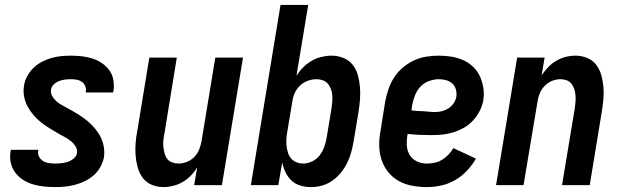

<svg xmlns="http://www.w3.org/2000/svg" viewBox="-20 -755 2540 783"><path d="M205 8Q182 8 158.5 5.5Q135 3 113.5 -3.5Q92 -10 73.5 -22Q55 -34 42 -51.5Q29 -69 24 -91Q19 -113 23 -137Q23 -139 23.5 -140.5Q24 -142 25 -144H136Q136 -143 136 -142.5Q136 -142 136 -141Q133 -128 139 -116.5Q145 -105 155.5 -98.5Q166 -92 179 -90Q192 -88 205 -88Q218 -88 231 -89.5Q244 -91 256.5 -95Q269 -99 280.5 -108.5Q292 -118 294 -131Q296 -145 288.5 -157.5Q281 -170 270.5 -178.5Q260 -187 248 -194Q236 -201 224 -207Q205 -218 186 -229.5Q167 -241 150 -254Q133 -267 118.5 -283.5Q104 -300 93.5 -319Q83 -338 78.5 -360.5Q74 -383 78 -406Q81 -426 91 -444.5Q101 -463 116.5 -478Q132 -493 151 -503Q170 -513 189.5 -518.5Q209 -524 229 -526Q249 -528 268 -528Q291 -528 313.5 -525.5Q336 -523 356.5 -516.5Q377 -510 395 -498Q413 -486 425.5 -469Q438 -452 442 -430Q446 -408 443 -385Q442 -383 442 -381.5Q442 -380 441 -378H330Q330 -379 330 -379.5Q330 -380 330 -381Q332 -393 327.5 -404Q323 -415 313.5 -421.5Q304 -428 292.5 -430Q281 -432 268 -432Q257 -432 245 -430.5Q233 -429 221 -424.5Q209 -420 199.5 -411Q190 -402 188 -390Q186 -376 192.5 -364Q199 -352 209 -343Q219 -334 230.5 -327.5Q242 -321 254 -314.5Q266 -308 277.5 -301.5Q289 -295 300 -288Q311 -281 322 -273Q333 -265 342.5 -256.5Q352 -248 361 -238Q370 -228 377.5 -217.5Q385 -207 391 -195Q397 -183 400.5 -169.5Q404 -156 405 -142Q406 -128 404 -114Q400 -94 389.5 -74.5Q379 -55 362.5 -40.5Q346 -26 326.5 -16.5Q307 -7 286.5 -1.5Q266 4 245.5 6Q225 8 205 8Z M647 8Q621 8 598.5 -1.5Q576 -11 562 -30Q548 -49 541.5 -72.5Q535 -96 533 -121Q531 -146 533 -171.5Q535 -197 540 -222L589 -520H701L650 -207Q647 -193 646 -180Q645 -167 646.5 -154Q648 -141 651.5 -128.5Q655 -116 662.5 -106.5Q670 -97 682.5 -92.5Q695 -88 708 -88Q725 -88 742.5 -95Q760 -102 773 -115.5Q786 -129 792.5 -146Q799 -163 802 -180L858 -520H971L885 0H772L784 -72Q773 -54 758 -38.5Q743 -23 724.5 -12.5Q706 -2 686 3Q666 8 647 8Z M1248 8Q1225 8 1204 1.5Q1183 -5 1168 -19.5Q1153 -34 1144 -53Q1135 -72 1131 -93L1115 0H1003L1124 -735H1237L1189 -446Q1201 -465 1216.5 -480.5Q1232 -496 1251 -507Q1270 -518 1291 -523Q1312 -528 1332 -528Q1358 -528 1381 -518.5Q1404 -509 1418.5 -490.5Q1433 -472 1439.5 -448Q1446 -424 1448 -399.5Q1450 -375 1448 -349Q1446 -323 1442 -298L1422 -178Q1418 -155 1412 -133Q1406 -111 1395.5 -90Q1385 -69 1370 -50.5Q1355 -32 1335 -18Q1315 -4 1292.5 2Q1270 8 1248 8ZM1217 -88Q1235 -88 1253.5 -97Q1272 -106 1284 -122Q1296 -138 1302.5 -156.5Q1309 -175 1312 -193L1332 -313Q1334 -327 1335 -340.5Q1336 -354 1335 -367Q1334 -380 1329.5 -392Q1325 -404 1317 -413.5Q1309 -423 1296.5 -427.5Q1284 -432 1271 -432Q1253 -432 1235 -425.5Q1217 -419 1203 -405.5Q1189 -392 1181.5 -374.5Q1174 -357 1172 -340L1152 -220Q1149 -205 1148 -190Q1147 -175 1148.5 -161Q1150 -147 1154 -133.5Q1158 -120 1166.5 -109.5Q1175 -99 1188.5 -93.5Q1202 -88 1217 -88Z M1721 8Q1691 8 1661 2.5Q1631 -3 1606 -17Q1581 -31 1563 -53.5Q1545 -76 1536 -103.5Q1527 -131 1526.5 -161.5Q1526 -192 1532 -222L1551 -342Q1556 -367 1564.5 -392Q1573 -417 1587.5 -439.5Q1602 -462 1623.5 -480Q1645 -498 1669 -509Q1693 -520 1718.5 -524Q1744 -528 1769 -528Q1795 -528 1820.5 -524Q1846 -520 1868.5 -510Q1891 -500 1909 -483Q1927 -466 1937 -444Q1947 -422 1951 -397Q1955 -372 1951 -346Q1947 -324 1936.5 -303Q1926 -282 1910 -264.5Q1894 -247 1873.5 -235Q1853 -223 1831 -216Q1809 -209 1786.5 -206.5Q1764 -204 1742 -204Q1717 -204 1692 -205Q1667 -206 1642 -209V-207Q1638 -185 1639 -163Q1640 -141 1650.5 -123.5Q1661 -106 1680 -97Q1699 -88 1721 -88Q1737 -88 1753 -91.5Q1769 -95 1783 -103.5Q1797 -112 1809 -124.5Q1821 -137 1829 -151L1921 -108Q1906 -82 1884.5 -59Q1863 -36 1836 -20.5Q1809 -5 1779.5 1.5Q1750 8 1721 8ZM1754 -298Q1768 -298 1782 -301.5Q1796 -305 1808.5 -313Q1821 -321 1830 -334Q1839 -347 1841 -361Q1843 -376 1839 -390.5Q1835 -405 1824.5 -414.5Q1814 -424 1799.5 -428Q1785 -432 1770 -432Q1750 -432 1729.5 -424.5Q1709 -417 1694.5 -401.5Q1680 -386 1672.5 -366.5Q1665 -347 1661 -327L1658 -305Q1670 -303 1682 -302.5Q1694 -302 1706 -301.5Q1718 -301 1730 -299.5Q1742 -298 1754 -298Z M2003 0 2089 -520H2201L2189 -448Q2201 -466 2216 -481.5Q2231 -497 2249 -507.5Q2267 -518 2287 -523Q2307 -528 2327 -528Q2352 -528 2375 -518.5Q2398 -509 2412 -490Q2426 -471 2432.5 -447.5Q2439 -424 2441 -399Q2443 -374 2440.5 -348.5Q2438 -323 2434 -298L2385 0H2272L2324 -313Q2326 -327 2327 -340Q2328 -353 2327 -366Q2326 -379 2322 -391.5Q2318 -404 2310.5 -413.5Q2303 -423 2291 -427.5Q2279 -432 2266 -432Q2248 -432 2231 -425Q2214 -418 2201 -404.5Q2188 -391 2181 -374Q2174 -357 2172 -340L2115 0Z"/></svg>

Font: Iosevka SS04
Style: Bold Italic
Weight: 700
Italic angle: -9°
Monospace: yes
Designer: Belleve Invis
Foundry: Belleve Invis
Version: Version 19.0.0; ttfautohint (v1.8.4)